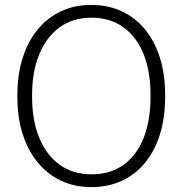

<svg xmlns="http://www.w3.org/2000/svg" viewBox="-20 -741 757 771"><path d="M346.7 10.3Q279.3 10.3 224.6 -15.6Q169.9 -41.5 130.9 -89.4Q91.8 -137.2 70.8 -203.4Q49.8 -269.5 49.8 -350.6V-359.9Q49.8 -440.9 70.6 -507.1Q91.3 -573.2 130.4 -621.3Q169.4 -669.4 224.1 -695.3Q278.8 -721.2 346.2 -721.2Q415 -721.2 470 -695.3Q524.9 -669.4 563.7 -621.3Q602.5 -573.2 622.8 -507.1Q643.1 -440.9 643.1 -359.9V-350.6Q643.1 -269.5 622.8 -203.4Q602.5 -137.2 564 -89.4Q525.4 -41.5 470.5 -15.6Q415.5 10.3 346.7 10.3ZM346.7 -41Q423.8 -41 476.8 -79.6Q529.8 -118.2 557.1 -188Q584.5 -257.8 584.5 -350.6V-360.8Q584.5 -453.6 556.9 -522.9Q529.3 -592.3 476.1 -631.1Q422.9 -669.9 346.2 -669.9Q272.5 -669.9 219.2 -631.1Q166 -592.3 137.5 -522.7Q108.9 -453.1 108.9 -360.8V-350.6Q108.9 -257.8 137.5 -188Q166 -118.2 219.5 -79.6Q272.9 -41 346.7 -41Z"/></svg>

Font: Roboto Slab LO Light
Style: Regular
Weight: 300
Designer: Google
Version: Version 2.000